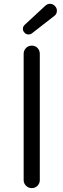

<svg xmlns="http://www.w3.org/2000/svg" viewBox="-20 -967 326 987"><path d="M101.6 -41V-690.4Q101.6 -708 113.8 -720.2Q126 -732.4 143.6 -732.4Q161.1 -732.4 172.9 -720.2Q184.6 -708 184.6 -690.4V-41Q184.6 -24.4 172.9 -12.2Q161.1 0 143.6 0Q126 0 113.8 -12.2Q101.6 -24.4 101.6 -41ZM144.5 -795.9Q136.7 -790 127 -790Q126 -790 124 -790Q112.3 -791 105.5 -799.8Q97.7 -807.6 97.7 -818.4Q97.7 -831.1 107.4 -839.8L212.9 -937.5Q223.6 -947.3 236.3 -947.3Q238.3 -947.3 239.3 -947.3Q253.9 -946.3 263.7 -934.6Q272.5 -924.8 272.5 -912.1Q272.5 -894.5 258.8 -884.8Z"/></svg>

Font: Gen Jyuu Gothic Normal
Style: Regular
Weight: 300
Designer: [Source Han Sans]
Ryoko NISHIZUKA  (kana & ideographs); Paul D. Hunt (Latin, Greek & Cyrillic); Wenlong ZHANG  (bopomofo
Version: Version 1.002.20150607